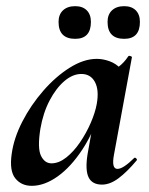

<svg xmlns="http://www.w3.org/2000/svg" viewBox="-20 -590 484 623"><path d="M83 13Q49 13 29.5 -11.5Q10 -36 18 -91Q25 -142 52.5 -195.5Q80 -249 120.5 -295.5Q161 -342 206.5 -370.5Q252 -399 294 -399Q314 -399 335 -391.5Q356 -384 371.5 -367.5Q387 -351 389 -324L329 -357Q346 -359 364.5 -373Q383 -387 396 -407Q398 -410 403.5 -408Q409 -406 408 -404L350 -89Q341 -42 361 -42Q371 -42 385 -51.5Q399 -61 415 -77Q418 -80 422 -76Q426 -72 423 -69Q392 -32 364.5 -11.5Q337 9 311 9Q279 9 267.5 -14.5Q256 -38 264 -89L289 -229L310 -246Q286 -164 248 -106Q210 -48 167 -17.5Q124 13 83 13ZM147 -60Q171 -60 195 -79Q219 -98 239.5 -128Q260 -158 274.5 -191.5Q289 -225 294 -253Q302 -298 288 -324Q274 -350 244 -350Q216 -350 189 -327Q162 -304 141 -264Q120 -224 111 -172Q101 -109 113 -84.5Q125 -60 147 -60ZM383 -464Q329 -464 329 -519Q329 -543 343.5 -556.5Q358 -570 383 -570Q407 -570 420.5 -556.5Q434 -543 434 -519Q434 -464 383 -464ZM224 -464Q170 -464 170 -519Q170 -543 184.5 -556.5Q199 -570 224 -570Q248 -570 261.5 -556.5Q275 -543 275 -519Q275 -464 224 -464Z"/></svg>

Font: Cormorant Garamond Light
Style: Bold Italic
Weight: 700
Italic angle: -10°
Version: Version 4.001